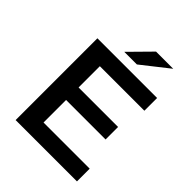

<svg xmlns="http://www.w3.org/2000/svg" viewBox="-246 -1028 1162 1162"><g transform="rotate(45 335.0 -447.0)"><path d="M619 -109V0H94V-700H605V-591H224V-409H562V-302H224V-109ZM402 -894H549L375 -757H267Z"/></g></svg>

Font: APTA Sans SemiBold
Style: Bold
Weight: 600
Version: Version 7.200